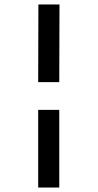

<svg xmlns="http://www.w3.org/2000/svg" viewBox="-20 -720 440 865"><path d="M152 -350 153 -700H248L247 -350ZM247 -225V125H152V-225Z"/></svg>

Font: Epunda Sans
Style: Bold
Weight: 700
Designer: Simon Atzbach
Foundry: typofactur
Version: Version 2.204; ttfautohint (v1.8.4.7-5d5b)